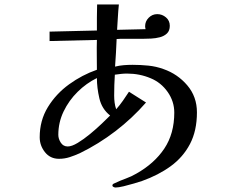

<svg xmlns="http://www.w3.org/2000/svg" viewBox="-20 -777 1040 856"><path d="M471 -262Q434 -291 423 -338.5Q412 -386 412 -429Q365 -406 326 -367.5Q287 -329 263.5 -280Q240 -231 240 -176Q240 -158 251 -141Q262 -124 282 -124Q300 -124 326.5 -140Q353 -156 381.5 -179.5Q410 -203 434 -226Q458 -249 471 -262ZM858 -276Q858 -194 827 -135Q796 -76 741 -36Q686 4 613 30Q601 34 577.5 41Q554 48 531 53.5Q508 59 495 59Q491 59 486 56.5Q481 54 481 50Q481 45 485.5 42.5Q490 40 493 39Q516 28 541 19Q566 10 588 -3Q668 -48 712.5 -114.5Q757 -181 757 -275Q757 -325 727.5 -367Q698 -409 652 -428Q603 -449 546 -449Q533 -449 519.5 -447.5Q506 -446 492 -444Q489 -398 489 -351Q489 -335 491 -319.5Q493 -304 498 -290Q514 -308 528 -328Q542 -348 555 -368L631 -320Q570 -250 495 -192.5Q420 -135 336 -94Q314 -84 291 -76.5Q268 -69 243 -69Q204 -69 180.5 -98.5Q157 -128 157 -165Q157 -240 193.5 -299.5Q230 -359 288 -401Q346 -443 412 -466Q412 -499 411.5 -532.5Q411 -566 412 -599L201 -594V-636L412 -641Q412 -670 412 -699Q412 -728 413 -757H510Q507 -729 505.5 -700.5Q504 -672 502 -644L629 -647Q628 -651 627.5 -654Q627 -657 627 -660Q627 -682 643 -698Q659 -714 681 -714Q703 -714 720 -699.5Q737 -685 737 -662Q737 -640 724.5 -628Q712 -616 693 -611Q674 -606 653.5 -605Q633 -604 617 -604H517Q513 -604 509 -603.5Q505 -603 500 -603Q499 -572 497 -541.5Q495 -511 493 -480Q513 -485 532.5 -486.5Q552 -488 571 -488Q606 -488 641 -484.5Q676 -481 709 -469Q772 -447 815 -396.5Q858 -346 858 -276Z"/></svg>

Font: Kaisei Opti Medium
Style: Regular
Weight: 500
Designer: Font-Kai, 金井和夫
Foundry: KAZUO KANAI
Version: Version 5.003